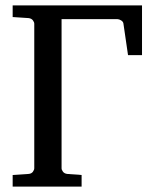

<svg xmlns="http://www.w3.org/2000/svg" viewBox="-20 -691 568 711"><path d="M454.1 -486.8 437 -604Q436 -610.8 428.5 -615.5Q420.9 -620.1 415 -620.1H208V-67.9Q208 -62 213.1 -55.2Q218.3 -48.3 229 -46.9L282.2 -43V0H26.9V-43L85.9 -46.9Q96.7 -47.9 101.8 -54.9Q106.9 -62 106.9 -67.9V-603Q106.9 -608.9 101.8 -615.7Q96.7 -622.6 85.9 -624L26.9 -627.9V-670.9H505.9V-486.8Z"/></svg>

Font: Charis SIL
Style: Regular
Weight: 400
Foundry: SIL International
Version: Version 4.112